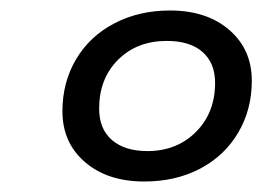

<svg xmlns="http://www.w3.org/2000/svg" viewBox="-20 -730 500 366"><path d="M99 -518Q99 -573 125 -617Q151 -661 198 -685.5Q245 -710 304 -710Q374 -710 417 -673Q460 -636 460 -576Q460 -521 434 -477Q408 -433 361.5 -408.5Q315 -384 255 -384Q185 -384 142 -421Q99 -458 99 -518ZM390 -572Q390 -610 366 -631Q342 -652 298 -652Q241 -652 205 -616Q169 -580 169 -523Q169 -484 193.5 -463Q218 -442 261 -442Q317 -442 353.5 -478.5Q390 -515 390 -572Z"/></svg>

Font: Kodchasan Medium
Style: Italic
Weight: 500
Italic angle: -10°
Version: Version 1.000; ttfautohint (v1.6)